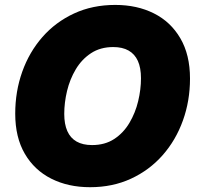

<svg xmlns="http://www.w3.org/2000/svg" viewBox="-20 -758 811 788"><path d="M349.6 10.3Q259.8 10.3 190.4 -24.7Q121.1 -59.6 81.8 -127Q42.5 -194.3 42.5 -291.5Q42.5 -382.8 71.3 -463.6Q100.1 -544.4 154.1 -606Q208 -667.5 283.7 -702.6Q359.4 -737.8 453.1 -737.8Q542.5 -737.8 611.6 -703.1Q680.7 -668.5 720.2 -600.8Q759.8 -533.2 759.8 -435.5Q759.8 -344.2 730.7 -263.4Q701.7 -182.6 647.5 -121.1Q593.3 -59.6 517.8 -24.7Q442.4 10.3 349.6 10.3ZM357.9 -162.6Q410.6 -162.6 448.7 -187.5Q486.8 -212.4 511.2 -253.7Q535.6 -294.9 547.1 -343Q558.6 -391.1 558.6 -437Q558.6 -479.5 545.9 -507.8Q533.2 -536.1 507.8 -550.5Q482.4 -564.9 444.8 -564.9Q392.1 -564.9 353.8 -539.8Q315.4 -514.6 291 -473.6Q266.6 -432.6 255.1 -384.5Q243.7 -336.4 243.7 -290.5Q243.7 -248.5 256.3 -220Q269 -191.4 294.4 -177Q319.8 -162.6 357.9 -162.6Z"/></svg>

Font: Inter 17pt Black
Style: Italic
Weight: 900
Italic angle: -9.3988°
Version: Version 4.001;git-66647c0bb